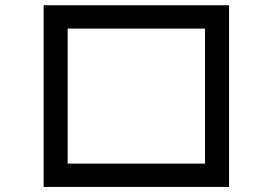

<svg xmlns="http://www.w3.org/2000/svg" viewBox="-20 -739 1040 733"><path d="M146.5 -25.4Q323.2 -25.4 854.5 -25.4Q854.5 -198.2 854.5 -718.8Q677.7 -718.8 146.5 -718.8Q146.5 -544.9 146.5 -25.4ZM238.3 -114.3Q238.3 -243.2 238.3 -629.9Q369.1 -629.9 762.7 -629.9Q762.7 -501 762.7 -114.3Q631.8 -114.3 238.3 -114.3Z"/></svg>

Font: Aptus Gothic JP
Style: Medium
Weight: 400
Designer: Fuminori Ogawa / Motoya
Version: Version 1